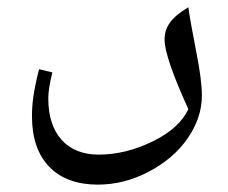

<svg xmlns="http://www.w3.org/2000/svg" viewBox="-20 -246 626 528"><path d="M249 261.7C297.4 261.7 343.8 250 389.2 226.1C434.6 202.1 470.2 171.9 496.1 134.3C522 96.7 535.2 57.6 535.2 16.6C535.2 -11.2 530.3 -48.8 521 -96.7C508.8 -159.7 501 -202.6 498 -226.1C449.7 -197.3 432.6 -171.4 432.6 -136.7C432.6 -105 454.6 -41 498 54.2C481.4 89.4 448.7 119.1 399.4 143.1C350.1 167 300.8 179.2 251.5 179.2C208 179.2 173.8 165.5 149.4 138.7C125 111.3 112.8 73.2 112.8 24.4C112.8 6.3 116.7 -17.6 124 -46.9L87.4 -55.7C79.1 -22.9 74.2 2.4 71.8 19.5C69.3 36.6 67.9 54.7 67.9 73.7C67.9 133.8 84 180.2 115.7 212.9C147.5 245.6 191.9 261.7 249 261.7Z"/></svg>

Font: Noto Naskh Arabic
Style: Regular
Weight: 400
Designer: Monotype Design Team
Foundry: Monotype Imaging Inc.
Version: Version 1.07